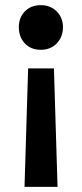

<svg xmlns="http://www.w3.org/2000/svg" viewBox="-20 -509 316 744"><path d="M224 -404Q224 -366 200 -341Q176 -316 138 -316Q100 -316 76.5 -340.5Q53 -365 53 -404Q53 -441 76.5 -465Q100 -489 138 -489Q176 -489 200 -464.5Q224 -440 224 -404ZM89 -244H189L203 215H75Z"/></svg>

Font: Cantarell
Style: Bold
Weight: 700
Designer: Dave Crossland, Nikolaus Waxweiler, Florian Fecher, Jacques Le Bailly, Eben Sorkin, Alexei Vanyashin, Alexios Zavras, Em
Version: Version 0.303